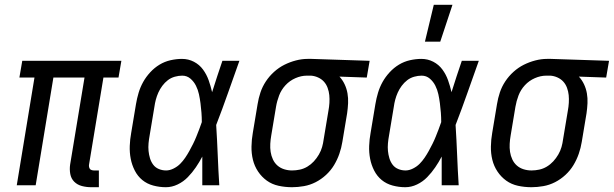

<svg xmlns="http://www.w3.org/2000/svg" viewBox="-20 -774 2564 802"><path d="M393 8H361Q341 8 322 3Q303 -2 290 -15Q277 -28 273.5 -47.5Q270 -67 273 -87L333 -450H203L129 0H50L124 -450H61L73 -520H487L475 -450H412L352 -87Q351 -82 352 -77Q353 -72 355.5 -68.5Q358 -65 363 -63.5Q368 -62 373 -62H393Z M673 8Q646 8 620 1Q594 -6 574.5 -22Q555 -38 543 -61.5Q531 -85 526 -111Q521 -137 522 -164.5Q523 -192 528 -219L548 -339Q552 -363 559 -386.5Q566 -410 578 -431.5Q590 -453 607.5 -472Q625 -491 646.5 -504Q668 -517 692.5 -522.5Q717 -528 740 -528Q767 -528 790 -516Q813 -504 828 -483.5Q843 -463 851.5 -439Q860 -415 866 -389L867 -392Q877 -424 887.5 -456Q898 -488 909 -520H980Q956 -453 932.5 -386Q909 -319 883 -252Q887 -189 889.5 -126Q892 -63 896 0H825Q825 -30 825 -60Q825 -90 825 -120Q813 -97 798 -75Q783 -53 764.5 -34Q746 -15 722 -3.5Q698 8 673 8ZM674 -62Q689 -62 705 -70Q721 -78 732.5 -89.5Q744 -101 753.5 -115Q763 -129 771 -143.5Q779 -158 786.5 -173Q794 -188 800 -203Q806 -218 812 -233.5Q818 -249 823 -264Q823 -284 821.5 -303.5Q820 -323 817.5 -342.5Q815 -362 811 -380.5Q807 -399 798.5 -416Q790 -433 775.5 -445.5Q761 -458 741 -458Q726 -458 710 -453.5Q694 -449 681 -439Q668 -429 658 -415.5Q648 -402 641.5 -387.5Q635 -373 631 -358Q627 -343 625 -328L605 -208Q602 -192 600.5 -175.5Q599 -159 600.5 -143.5Q602 -128 606.5 -113Q611 -98 620 -86Q629 -74 643.5 -68Q658 -62 674 -62Z M1200 8Q1171 8 1143.5 2Q1116 -4 1094.5 -19.5Q1073 -35 1058 -57.5Q1043 -80 1036.5 -106.5Q1030 -133 1030.5 -162Q1031 -191 1036 -219L1056 -339Q1060 -364 1068 -388Q1076 -412 1090.5 -434Q1105 -456 1125 -474Q1145 -492 1168 -503.5Q1191 -515 1216 -521.5Q1241 -528 1265 -528H1281L1524 -520L1512 -450L1398 -454Q1411 -440 1419.5 -422Q1428 -404 1431.5 -384Q1435 -364 1434 -343Q1433 -322 1430 -301L1410 -181Q1406 -156 1397.5 -131.5Q1389 -107 1375.5 -84.5Q1362 -62 1342 -43.5Q1322 -25 1298.5 -13Q1275 -1 1249.5 3.5Q1224 8 1200 8ZM1200 -62Q1216 -62 1232.5 -65.5Q1249 -69 1264 -78Q1279 -87 1291 -100Q1303 -113 1312 -128.5Q1321 -144 1325.5 -160Q1330 -176 1332 -192L1352 -312Q1355 -328 1356 -344.5Q1357 -361 1355.5 -376.5Q1354 -392 1348.5 -407Q1343 -422 1333 -433Q1323 -444 1308.5 -450.5Q1294 -457 1279 -458H1262Q1238 -458 1214 -447.5Q1190 -437 1172.5 -418Q1155 -399 1146 -375.5Q1137 -352 1133 -328L1113 -208Q1110 -191 1109 -173.5Q1108 -156 1110.5 -139.5Q1113 -123 1120 -108Q1127 -93 1139 -82.5Q1151 -72 1167 -67Q1183 -62 1200 -62Z M1673 8Q1646 8 1620 1Q1594 -6 1574.5 -22Q1555 -38 1543 -61.5Q1531 -85 1526 -111Q1521 -137 1522 -164.5Q1523 -192 1528 -219L1548 -339Q1552 -363 1559 -386.5Q1566 -410 1578 -431.5Q1590 -453 1607.5 -472Q1625 -491 1646.5 -504Q1668 -517 1692.5 -522.5Q1717 -528 1740 -528Q1767 -528 1790 -516Q1813 -504 1828 -483.5Q1843 -463 1851.5 -439Q1860 -415 1866 -389L1867 -392Q1877 -424 1887.5 -456Q1898 -488 1909 -520H1980Q1956 -453 1932.5 -386Q1909 -319 1883 -252Q1887 -189 1889.5 -126Q1892 -63 1896 0H1825Q1825 -30 1825 -60Q1825 -90 1825 -120Q1813 -97 1798 -75Q1783 -53 1764.5 -34Q1746 -15 1722 -3.5Q1698 8 1673 8ZM1674 -62Q1689 -62 1705 -70Q1721 -78 1732.5 -89.5Q1744 -101 1753.5 -115Q1763 -129 1771 -143.5Q1779 -158 1786.5 -173Q1794 -188 1800 -203Q1806 -218 1812 -233.5Q1818 -249 1823 -264Q1823 -284 1821.5 -303.5Q1820 -323 1817.5 -342.5Q1815 -362 1811 -380.5Q1807 -399 1798.5 -416Q1790 -433 1775.5 -445.5Q1761 -458 1741 -458Q1726 -458 1710 -453.5Q1694 -449 1681 -439Q1668 -429 1658 -415.5Q1648 -402 1641.5 -387.5Q1635 -373 1631 -358Q1627 -343 1625 -328L1605 -208Q1602 -192 1600.5 -175.5Q1599 -159 1600.5 -143.5Q1602 -128 1606.5 -113Q1611 -98 1620 -86Q1629 -74 1643.5 -68Q1658 -62 1674 -62ZM1755 -600 1792 -754H1870L1819 -600Z M2200 8Q2171 8 2143.5 2Q2116 -4 2094.5 -19.5Q2073 -35 2058 -57.5Q2043 -80 2036.5 -106.5Q2030 -133 2030.5 -162Q2031 -191 2036 -219L2056 -339Q2060 -364 2068 -388Q2076 -412 2090.5 -434Q2105 -456 2125 -474Q2145 -492 2168 -503.5Q2191 -515 2216 -521.5Q2241 -528 2265 -528H2281L2524 -520L2512 -450L2398 -454Q2411 -440 2419.5 -422Q2428 -404 2431.5 -384Q2435 -364 2434 -343Q2433 -322 2430 -301L2410 -181Q2406 -156 2397.5 -131.5Q2389 -107 2375.5 -84.5Q2362 -62 2342 -43.5Q2322 -25 2298.5 -13Q2275 -1 2249.5 3.5Q2224 8 2200 8ZM2200 -62Q2216 -62 2232.5 -65.5Q2249 -69 2264 -78Q2279 -87 2291 -100Q2303 -113 2312 -128.5Q2321 -144 2325.5 -160Q2330 -176 2332 -192L2352 -312Q2355 -328 2356 -344.5Q2357 -361 2355.5 -376.5Q2354 -392 2348.5 -407Q2343 -422 2333 -433Q2323 -444 2308.5 -450.5Q2294 -457 2279 -458H2262Q2238 -458 2214 -447.5Q2190 -437 2172.5 -418Q2155 -399 2146 -375.5Q2137 -352 2133 -328L2113 -208Q2110 -191 2109 -173.5Q2108 -156 2110.5 -139.5Q2113 -123 2120 -108Q2127 -93 2139 -82.5Q2151 -72 2167 -67Q2183 -62 2200 -62Z"/></svg>

Font: Iosevka Oblique
Style: Regular
Weight: 400
Italic angle: -9°
Monospace: yes
Designer: Belleve Invis
Foundry: Belleve Invis
Version: Version 32.5.0; ttfautohint (v1.8.4)